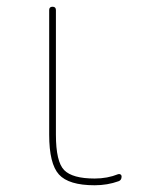

<svg xmlns="http://www.w3.org/2000/svg" viewBox="-20 -540 462 570"><path d="M261 10Q184 10 155 -22Q126 -54 126 -140V-510Q126 -520 136 -520Q146 -520 146 -510V-140Q146 -60 170.5 -35Q195 -10 261 -10Q299 -10 331 -23Q335 -24 338 -22Q341 -20 341 -16Q341 -5 332 -2Q299 10 261 10Z"/></svg>

Font: Rounded Mplus 1c Thin
Style: Regular
Weight: 250
Version: Version 1.059.20150529